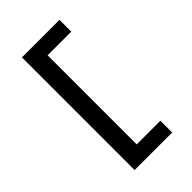

<svg xmlns="http://www.w3.org/2000/svg" viewBox="-282 -922 1164 1164"><g transform="rotate(-45 300.0 -340.0)"><path d="M148 143V-823H470V-722H267V42H470V143Z"/></g></svg>

Font: Iosevka HT Extended
Style: Bold
Weight: 700
Width: 7
Monospace: yes
Designer: Belleve Invis
Foundry: Belleve Invis
Version: Version 32.3.0; ttfautohint (v1.8.4)